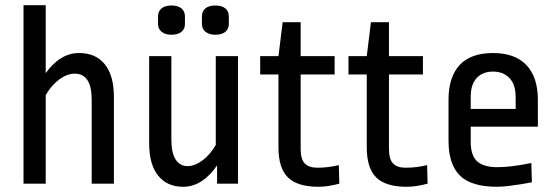

<svg xmlns="http://www.w3.org/2000/svg" viewBox="-20 -703 2124 735"><path d="M155 -423Q210 -500 283 -500Q347 -500 381.5 -456.5Q416 -413 416 -333V0H331V-321Q331 -421 266 -421Q237 -421 207 -399Q177 -377 155 -339V0H70V-683H155Z M891 0H811V-70Q784 -30 751 -9Q718 12 681 12Q620 12 585.5 -30.5Q551 -73 551 -155V-488H636V-170Q636 -117 652.5 -92Q669 -67 698 -67Q725 -67 754.5 -88.5Q784 -110 806 -148V-488H891ZM688 -640V-611Q688 -592 674.5 -581Q661 -570 636 -570Q613 -570 599 -581Q585 -592 585 -611V-640Q585 -660 598.5 -671Q612 -682 636 -682Q661 -682 674.5 -671Q688 -660 688 -640ZM856 -640V-611Q856 -592 842.5 -581Q829 -570 804 -570Q781 -570 767 -581Q753 -592 753 -611V-640Q753 -660 766.5 -671Q780 -682 804 -682Q829 -682 842.5 -671Q856 -660 856 -640Z M1131 -488H1261V-418H1131V-132Q1131 -94 1146.5 -77.5Q1162 -61 1195 -61Q1237 -61 1277 -71L1279 0Q1235 12 1199 12Q1119 12 1082.5 -23.5Q1046 -59 1046 -139V-418H976V-488H1046L1062 -618H1131Z M1469 -488H1599V-418H1469V-132Q1469 -94 1484.5 -77.5Q1500 -61 1533 -61Q1575 -61 1615 -71L1617 0Q1573 12 1537 12Q1457 12 1420.5 -23.5Q1384 -59 1384 -139V-418H1314V-488H1384L1400 -618H1469Z M2039 -321V-218H1782V-159Q1782 -108 1806.5 -85.5Q1831 -63 1884 -63Q1936 -63 2014 -79L2016 -5Q1923 12 1883 12Q1784 12 1740.5 -31Q1697 -74 1697 -164V-321Q1697 -408 1739.5 -454Q1782 -500 1867 -500Q1951 -500 1995 -454Q2039 -408 2039 -321ZM1782 -334V-286H1954V-331Q1954 -379 1930.5 -404Q1907 -429 1867 -429Q1828 -429 1805 -404.5Q1782 -380 1782 -334Z"/></svg>

Font: Ropa Sans
Style: Regular
Weight: 400
Designer: Botio Nikoltchev
Foundry: Botio Nikoltchev
Version: Version 1.100